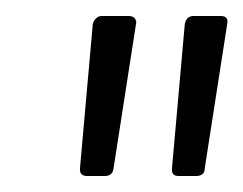

<svg xmlns="http://www.w3.org/2000/svg" viewBox="-20 -713 304 240"><path d="M80 -503 96 -683Q97 -687 100 -690Q103 -693 107 -693H141Q146 -693 148.5 -690Q151 -687 150 -683L122 -503Q121 -493 111 -493H89Q79 -493 80 -503ZM195 -503 211 -683Q213 -693 222 -693H256Q266 -693 264 -683L236 -503Q236 -493 225 -493H203Q194 -493 195 -503Z"/></svg>

Font: Barlow Light
Style: Italic
Weight: 300
Italic angle: -7°
Designer: Jeremy Tribby
Foundry: Tribby Type
Version: Version 1.408